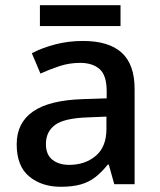

<svg xmlns="http://www.w3.org/2000/svg" viewBox="-20 -706 613 736"><path d="M298 -549Q397 -549 446.5 -504Q496 -459 496 -365V0H418L397 -75H393Q370 -46 345.5 -27Q321 -8 289.5 1Q258 10 213 10Q140 10 92 -29.5Q44 -69 44 -153Q44 -235 106.5 -278.5Q169 -322 298 -326L389 -329V-356Q389 -417 362 -441Q335 -465 287 -465Q246 -465 208 -452.5Q170 -440 135 -424L102 -502Q140 -522 190.5 -535.5Q241 -549 298 -549ZM316 -256Q226 -253 191 -227Q156 -201 156 -154Q156 -113 181 -93.5Q206 -74 245 -74Q306 -74 347 -108.5Q388 -143 388 -212V-259ZM442 -686V-606H133V-686Z"/></svg>

Font: Noto Sans Syriac Eastern Medium
Style: Regular
Weight: 500
Designer: Patrick Giasson and the Monotype Design Team
Foundry: Monotype Imaging Inc.
Version: Version 3.001